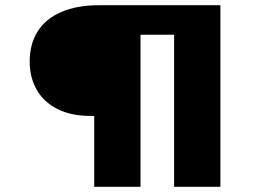

<svg xmlns="http://www.w3.org/2000/svg" viewBox="-20 -720 1010 740"><path d="M343.1 0V-314L390.1 -273.3H327.4Q253.4 -273.3 200.9 -300Q148.4 -326.8 121.4 -374.2Q94.4 -421.6 94.4 -483.1Q94.4 -549.7 124.9 -598.6Q155.4 -647.4 215.9 -673.7Q276.4 -700 364.4 -700H829.4V0H651V-660L701.5 -586H430.1L521.6 -652V0Z"/></svg>

Font: Lexend Mega
Style: Regular
Weight: 400
Designer: Bonnie Shaver-Troup, Thomas Jockin
Foundry: Lexend
Version: Version 1.007